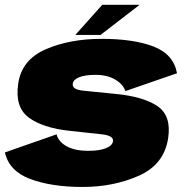

<svg xmlns="http://www.w3.org/2000/svg" viewBox="-23 -756 762 781"><path d="M313 4.5Q438.5 4.5 541.8 -41.2Q645 -87 661 -194Q675 -286 616.5 -325Q558 -364 442 -374.5Q365.5 -382.5 317.2 -387Q269 -391.5 273 -415.5Q275 -432 299 -441.8Q323 -451.5 366 -451.5Q413.5 -451.5 445.8 -432.2Q478 -413 487 -385.5L697 -458Q683 -535.5 601.5 -566.8Q520 -598 391 -598Q261 -598 163 -555.5Q65 -513 51 -415.5Q37 -320.5 93.5 -278.2Q150 -236 259 -224Q339.5 -215 390 -209.8Q440.5 -204.5 436.5 -181Q433.5 -163 407 -152.8Q380.5 -142.5 337 -142.5Q281 -142.5 248 -161Q215 -179.5 207 -209.5L-3 -136Q14 -60 100.2 -27.8Q186.5 4.5 313 4.5ZM283.5 -614H386L545 -736.5H393Z"/></svg>

Font: Anybody Black
Style: Italic
Weight: 900
Italic angle: -10°
Designer: Tyler Finck
Foundry: Etcetera Type Company
Version: Version 1.113;gftools[0.9.25]